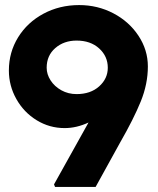

<svg xmlns="http://www.w3.org/2000/svg" viewBox="-20 -737 623 757"><path d="M193 -10 329 -254Q282 -232 235 -232Q175 -232 124.5 -263Q74 -294 44.5 -346.5Q15 -399 15 -459Q15 -531 51.5 -590Q88 -649 151.5 -683Q215 -717 292 -717Q365 -717 427 -684.5Q489 -652 526 -596Q563 -540 563 -475Q563 -406 535 -337Q507 -268 453 -174L357 0H197ZM405 -470Q405 -515 371 -546Q337 -577 282 -577Q232 -577 198 -547.5Q164 -518 164 -470Q164 -444 179.5 -420Q195 -396 222 -381Q249 -366 282 -366Q337 -366 371 -396.5Q405 -427 405 -470Z"/></svg>

Font: Lexend Exa HM Xlight
Style: Bold
Weight: 700
Designer: Bonnie Shaver-Troup, Thomas Jockin, Octavio Pardo
Foundry: Lexend
Version: Version 1.091